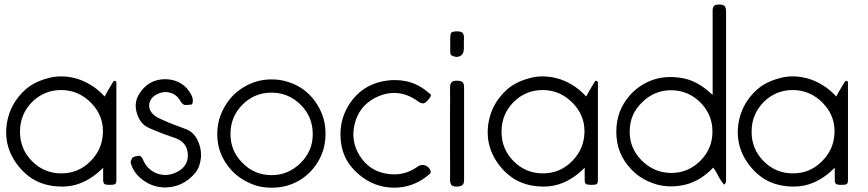

<svg xmlns="http://www.w3.org/2000/svg" viewBox="-20 -1159 3917 866"><path d="M504.9 -345.7Q504.9 -330.1 496.1 -327.1Q487.3 -325.2 475.6 -325.2Q464.8 -325.2 455.1 -327.1Q445.3 -330.1 445.3 -346.7Q445.3 -359.4 445.3 -372.1Q445.3 -384.8 445.3 -402.3Q399.4 -356.4 348.6 -335Q307.6 -317.4 258.8 -317.4Q248 -317.4 236.3 -318.4Q174.8 -323.2 127.9 -351.6Q81.1 -380.9 47.9 -430.7Q7.8 -492.2 7.8 -561.5Q7.8 -581.1 10.7 -601.6Q25.4 -693.4 95.7 -755.9Q134.8 -790 194.3 -805.7Q223.6 -814.5 254.9 -814.5Q286.1 -814.5 317.4 -806.6Q352.5 -797.9 386.7 -777.3Q420.9 -757.8 452.1 -723.6Q460 -739.3 468.8 -753.9Q476.6 -767.6 486.3 -783.2Q488.3 -787.1 491.2 -791Q493.2 -795.9 500 -793.9Q504.9 -792 504.9 -787.1Q504.9 -782.2 504.9 -779.3Q504.9 -670.9 504.9 -562.5Q504.9 -454.1 504.9 -345.7ZM444.3 -562.5Q444.3 -565.4 444.3 -567.4Q444.3 -640.6 390.6 -695.3Q335 -752 257.8 -752.9Q256.8 -752.9 255.9 -752.9Q179.7 -752.9 125 -699.2Q70.3 -643.6 70.3 -566.4Q70.3 -564.5 70.3 -563.5Q70.3 -487.3 124 -432.6Q178.7 -377 256.8 -377Q334 -377 387.7 -431.6Q442.4 -485.4 444.3 -562.5Z M727.5 -313.5Q726.6 -313.5 725.6 -313.5Q672.9 -313.5 628.9 -343.8Q584 -375 570.3 -421.9Q569.3 -424.8 569.3 -426.8Q569.3 -432.6 572.3 -437.5Q576.2 -446.3 577.1 -448.2Q587.9 -454.1 602.5 -456.1Q617.2 -459 625 -438.5Q644.5 -392.6 689.5 -376Q734.4 -360.4 779.3 -383.8Q802.7 -395.5 815.4 -415Q828.1 -433.6 827.1 -460Q827.1 -486.3 813.5 -505.9Q799.8 -525.4 773.4 -535.2Q743.2 -545.9 712.9 -556.6Q682.6 -568.4 653.3 -581.1Q613.3 -598.6 598.6 -644.5Q583 -690.4 604.5 -729.5Q625 -765.6 656.2 -784.2Q686.5 -801.8 724.6 -801.8Q725.6 -801.8 727.5 -801.8Q767.6 -800.8 796.9 -782.2Q827.1 -763.7 844.7 -727.5Q850.6 -713.9 849.6 -701.2Q848.6 -689.5 844.7 -687.5Q837.9 -686.5 821.3 -685.5Q803.7 -683.6 793.9 -703.1Q776.4 -733.4 746.1 -741.2Q715.8 -749 685.5 -732.4Q658.2 -717.8 653.3 -690.4Q649.4 -663.1 672.9 -641.6Q681.6 -633.8 692.4 -627.9Q704.1 -622.1 715.8 -617.2Q741.2 -605.5 767.6 -595.7Q793 -585.9 819.3 -576.2Q854.5 -562.5 871.1 -526.4Q886.7 -495.1 886.7 -460.9Q886.7 -457 886.7 -452.1Q884.8 -431.6 878.9 -412.1Q872.1 -392.6 859.4 -377.9Q833 -346.7 800.8 -331.1Q767.6 -314.5 727.5 -313.5Z M1202.1 -312.5Q1167 -312.5 1133.8 -322.3Q1101.6 -333 1073.2 -350.6Q1021.5 -382.8 990.2 -437.5Q960 -490.2 960 -552.7Q960 -554.7 960 -557.6Q960.9 -623 993.2 -677.7Q1025.4 -733.4 1077.1 -764.6Q1105.5 -782.2 1138.7 -792Q1169.9 -800.8 1204.1 -800.8Q1205.1 -800.8 1206.1 -800.8Q1242.2 -800.8 1274.4 -791Q1307.6 -781.2 1335.9 -763.7Q1387.7 -730.5 1418 -674.8Q1448.2 -621.1 1448.2 -557.6Q1448.2 -554.7 1448.2 -550.8Q1447.3 -485.4 1415 -430.7Q1382.8 -377 1331.1 -345.7Q1302.7 -329.1 1270.5 -320.3Q1239.3 -312.5 1206.1 -312.5Q1204.1 -312.5 1202.1 -312.5ZM1019.5 -554.7Q1019.5 -477.5 1074.2 -423.8Q1127.9 -369.1 1205.1 -369.1Q1280.3 -369.1 1335.9 -423.8Q1390.6 -478.5 1390.6 -552.7Q1390.6 -553.7 1390.6 -554.7Q1390.6 -632.8 1335.9 -686.5Q1281.2 -741.2 1205.1 -741.2Q1127.9 -741.2 1074.2 -687.5Q1019.5 -632.8 1019.5 -554.7Z M1758.8 -312.5Q1668 -312.5 1597.7 -373Q1527.3 -432.6 1517.6 -519.5Q1515.6 -537.1 1515.6 -553.7Q1515.6 -630.9 1559.6 -695.3Q1612.3 -772.5 1705.1 -792Q1734.4 -797.9 1761.7 -797.9Q1786.1 -797.9 1809.6 -793Q1860.4 -783.2 1904.3 -748Q1912.1 -741.2 1919.9 -735.4Q1923.8 -733.4 1923.8 -728.5Q1922.9 -723.6 1917 -715.8Q1902.3 -696.3 1892.6 -693.4Q1881.8 -690.4 1866.2 -701.2Q1820.3 -735.4 1770.5 -739.3Q1721.7 -743.2 1669.9 -716.8Q1599.6 -678.7 1580.1 -601.6Q1560.5 -524.4 1601.6 -458Q1643.6 -389.6 1720.7 -376Q1798.8 -361.3 1863.3 -407.2Q1878.9 -418.9 1897.5 -413.1Q1915 -407.2 1921.9 -388.7Q1924.8 -379.9 1918.9 -375Q1914.1 -371.1 1908.2 -366.2Q1876 -339.8 1837.9 -326.2Q1800.8 -312.5 1758.8 -312.5Z M2009.8 -556.6Q2009.8 -608.4 2009.8 -660.2Q2010.7 -711.9 2009.8 -763.7Q2009.8 -782.2 2017.6 -789.1Q2024.4 -794.9 2039.1 -794.9Q2041 -794.9 2043 -794.9Q2058.6 -794.9 2066.4 -788.1Q2073.2 -782.2 2073.2 -764.6Q2073.2 -661.1 2073.2 -557.6Q2073.2 -453.1 2073.2 -348.6Q2073.2 -330.1 2065.4 -324.2Q2057.6 -317.4 2041 -317.4Q2021.5 -317.4 2015.6 -325.2Q2009.8 -334 2009.8 -350.6Q2010.7 -401.4 2009.8 -453.1Q2009.8 -504.9 2009.8 -556.6ZM2072.3 -960.9Q2072.3 -955.1 2072.3 -951.2Q2072.3 -946.3 2072.3 -940.4Q2072.3 -917 2057.6 -907.2Q2049.8 -902.3 2040 -902.3Q2031.2 -902.3 2020.5 -907.2Q2012.7 -910.2 2011.7 -916Q2010.7 -921.9 2010.7 -928.7Q2010.7 -940.4 2010.7 -953.1Q2010.7 -965.8 2010.7 -977.5Q2010.7 -981.4 2010.7 -984.4Q2010.7 -996.1 2012.7 -1005.9Q2014.6 -1017.6 2041 -1017.6Q2065.4 -1017.6 2069.3 -1006.8Q2073.2 -998 2073.2 -985.4Q2073.2 -982.4 2072.3 -977.5Q2072.3 -973.6 2072.3 -969.7Q2072.3 -964.8 2072.3 -960.9Z M2676.8 -345.7Q2676.8 -330.1 2668 -327.1Q2659.2 -325.2 2647.5 -325.2Q2636.7 -325.2 2627 -327.1Q2617.2 -330.1 2617.2 -346.7Q2617.2 -359.4 2617.2 -372.1Q2617.2 -384.8 2617.2 -402.3Q2571.3 -356.4 2520.5 -335Q2479.5 -317.4 2430.7 -317.4Q2419.9 -317.4 2408.2 -318.4Q2346.7 -323.2 2299.8 -351.6Q2252.9 -380.9 2219.7 -430.7Q2179.7 -492.2 2179.7 -561.5Q2179.7 -581.1 2182.6 -601.6Q2197.3 -693.4 2267.6 -755.9Q2306.6 -790 2366.2 -805.7Q2395.5 -814.5 2426.8 -814.5Q2458 -814.5 2489.3 -806.6Q2524.4 -797.9 2558.6 -777.3Q2592.8 -757.8 2624 -723.6Q2631.8 -739.3 2640.6 -753.9Q2648.4 -767.6 2658.2 -783.2Q2660.2 -787.1 2663.1 -791Q2665 -795.9 2671.9 -793.9Q2676.8 -792 2676.8 -787.1Q2676.8 -782.2 2676.8 -779.3Q2676.8 -670.9 2676.8 -562.5Q2676.8 -454.1 2676.8 -345.7ZM2616.2 -562.5Q2616.2 -565.4 2616.2 -567.4Q2616.2 -640.6 2562.5 -695.3Q2506.8 -752 2429.7 -752.9Q2428.7 -752.9 2427.7 -752.9Q2351.6 -752.9 2296.9 -699.2Q2242.2 -643.6 2242.2 -566.4Q2242.2 -564.5 2242.2 -563.5Q2242.2 -487.3 2295.9 -432.6Q2350.6 -377 2428.7 -377Q2505.9 -377 2559.6 -431.6Q2614.3 -485.4 2616.2 -562.5Z M3254.9 -1105.5Q3254.9 -918 3254.9 -730.5Q3254.9 -543.9 3254.9 -356.4Q3254.9 -348.6 3254.9 -340.8Q3253.9 -333 3246.1 -326.2Q3231.4 -342.8 3220.7 -363.3Q3210.9 -383.8 3197.3 -403.3Q3139.6 -342.8 3071.3 -326.2Q3038.1 -318.4 3006.8 -318.4Q2972.7 -318.4 2941.4 -327.1Q2908.2 -336.9 2877.9 -354.5Q2848.6 -372.1 2826.2 -396.5Q2760.7 -464.8 2759.8 -561.5Q2759.8 -563.5 2759.8 -565.4Q2759.8 -660.2 2821.3 -729.5Q2840.8 -752 2868.2 -770.5Q2895.5 -789.1 2927.7 -799.8Q2987.3 -819.3 3057.6 -806.6Q3127.9 -794.9 3194.3 -730.5Q3194.3 -739.3 3194.3 -746.1Q3194.3 -752.9 3194.3 -759.8Q3194.3 -846.7 3194.3 -932.6Q3194.3 -1019.5 3194.3 -1106.4Q3193.4 -1123 3199.2 -1130.9Q3204.1 -1138.7 3222.7 -1138.7Q3242.2 -1138.7 3249 -1130.9Q3254.9 -1123 3254.9 -1105.5ZM3193.4 -562.5Q3193.4 -564.5 3193.4 -566.4Q3193.4 -640.6 3140.6 -695.3Q3085.9 -751 3008.8 -752Q3007.8 -752 3006.8 -752Q2931.6 -752 2877 -698.2Q2820.3 -644.5 2820.3 -567.4Q2820.3 -565.4 2820.3 -562.5Q2820.3 -490.2 2874 -435.5Q2929.7 -379.9 3005.9 -378.9Q3006.8 -378.9 3007.8 -378.9Q3083 -378.9 3137.7 -432.6Q3192.4 -486.3 3193.4 -562.5Z M3804.7 -345.7Q3804.7 -330.1 3795.9 -327.1Q3787.1 -325.2 3775.4 -325.2Q3764.6 -325.2 3754.9 -327.1Q3745.1 -330.1 3745.1 -346.7Q3745.1 -359.4 3745.1 -372.1Q3745.1 -384.8 3745.1 -402.3Q3699.2 -356.4 3648.4 -335Q3607.4 -317.4 3558.6 -317.4Q3547.9 -317.4 3536.1 -318.4Q3474.6 -323.2 3427.7 -351.6Q3380.9 -380.9 3347.7 -430.7Q3307.6 -492.2 3307.6 -561.5Q3307.6 -581.1 3310.5 -601.6Q3325.2 -693.4 3395.5 -755.9Q3434.6 -790 3494.1 -805.7Q3523.4 -814.5 3554.7 -814.5Q3585.9 -814.5 3617.2 -806.6Q3652.3 -797.9 3686.5 -777.3Q3720.7 -757.8 3752 -723.6Q3759.8 -739.3 3768.6 -753.9Q3776.4 -767.6 3786.1 -783.2Q3788.1 -787.1 3791 -791Q3793 -795.9 3799.8 -793.9Q3804.7 -792 3804.7 -787.1Q3804.7 -782.2 3804.7 -779.3Q3804.7 -670.9 3804.7 -562.5Q3804.7 -454.1 3804.7 -345.7ZM3744.1 -562.5Q3744.1 -565.4 3744.1 -567.4Q3744.1 -640.6 3690.4 -695.3Q3634.8 -752 3557.6 -752.9Q3556.6 -752.9 3555.7 -752.9Q3479.5 -752.9 3424.8 -699.2Q3370.1 -643.6 3370.1 -566.4Q3370.1 -564.5 3370.1 -563.5Q3370.1 -487.3 3423.8 -432.6Q3478.5 -377 3556.6 -377Q3633.8 -377 3687.5 -431.6Q3742.2 -485.4 3744.1 -562.5Z"/></svg>

Font: Das Gitter
Style: Book
Weight: 400
Version: Version 006.000